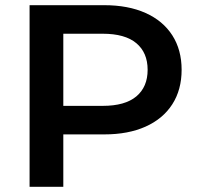

<svg xmlns="http://www.w3.org/2000/svg" viewBox="-20 -720 766 740"><path d="M94 0V-700H382Q474 -700 541 -670Q608 -640 644 -584Q680 -528 680 -451Q680 -374 644 -318Q608 -262 541 -232Q474 -202 382 -202H224V0ZM224 -312H376Q462 -312 505.5 -348.5Q549 -385 549 -451Q549 -517 505.5 -553.5Q462 -590 376 -590H224Z"/></svg>

Font: Montserrat SemiBold
Style: Regular
Weight: 600
Designer: Julieta Ulanovsky
Foundry: Julieta Ulanovsky
Version: Version 9.000; ttfautohint (v1.8.4.7-5d5b)